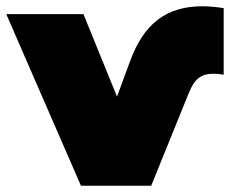

<svg xmlns="http://www.w3.org/2000/svg" viewBox="-23 -592 752 612"><path d="M235 0H459L579 -296C597 -340 617 -357 658 -357C667 -357 678 -356 690 -354V-566C666 -570 643 -572 622 -572C506 -572 435 -515 392 -398L350 -284L243 -547H-3Z"/></svg>

Font: Chess Sans Black
Style: Regular
Weight: 900
Designer: Wolf Bōese
Foundry: Wolf Bōese
Version: Version 7.223;Glyphs 3.3 (3306)